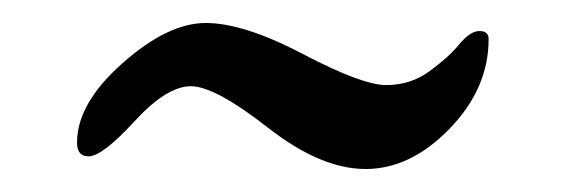

<svg xmlns="http://www.w3.org/2000/svg" viewBox="-20 -316 495 167"><path d="M405 -282Q405 -239 371 -204Q337 -169 298 -169Q259 -169 213 -205Q167 -241 146 -241Q125 -241 97 -210.5Q69 -180 57 -180Q47 -180 47 -192Q47 -226 86.5 -261Q126 -296 159 -296Q192 -296 243.5 -269Q295 -242 316 -242Q337 -242 353.5 -254Q370 -266 379.5 -277.5Q389 -289 397 -289Q405 -289 405 -282Z"/></svg>

Font: Cookie
Style: Regular
Weight: 400
Designer: Ania Kruk
Foundry: Ania Kruk
Version: Version 1.004